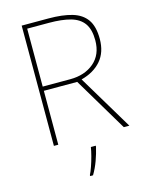

<svg xmlns="http://www.w3.org/2000/svg" viewBox="-136 -797 848 1101"><g transform="rotate(-15 288.5 -246.5)"><path d="M262 -714Q345 -714 401.5 -697.5Q458 -681 487 -640Q516 -599 516 -525Q516 -446 473.5 -396.5Q431 -347 355 -327L551 0H518L327 -320H129V0H103V-714ZM257 -689H129V-345H292Q379 -345 434 -392Q489 -439 489 -524Q489 -588 463.5 -624Q438 -660 386.5 -674.5Q335 -689 257 -689ZM335 67Q326 106 311.5 146Q297 186 276 221H259V215Q267 200 277 171.5Q287 143 295 112.5Q303 82 306 61H335Z"/></g></svg>

Font: Noto Sans Myanmar Thin
Style: Regular
Weight: 100
Designer: Monotype Design Team
Foundry: Monotype Imaging Inc.
Version: Version 2.107; ttfautohint (v1.8.4.7-5d5b)